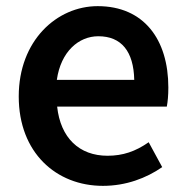

<svg xmlns="http://www.w3.org/2000/svg" viewBox="-20 -588 605 625"><path d="M315 17C390 17 456 -8 508 -44L464 -125C421 -95 380 -81 330 -81C238 -81 177 -139 166 -241H523C526 -257 528 -277 528 -303C528 -460 448 -568 298 -568C165 -568 41 -456 41 -274C41 -91 163 17 315 17ZM165 -328C178 -420 236 -470 300 -470C375 -470 415 -421 417 -328Z"/></svg>

Font: Bithumb Trading Sans Semibold
Style: Regular
Weight: 600
Designer: HamHyungwon
Foundry: Bithumb
Version: Version 1.100;Glyphs 3.1.2 (3151)